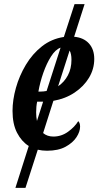

<svg xmlns="http://www.w3.org/2000/svg" viewBox="-20 -724 479 935"><path d="M55 191 120 -13Q85 -35 63 -77.5Q41 -120 41 -184Q41 -237 57.5 -296Q74 -355 106 -408.5Q138 -462 184.5 -498.5Q231 -535 291 -544L343 -704H392L341 -545Q387 -541 413 -512.5Q439 -484 439 -437Q439 -388 413.5 -345.5Q388 -303 343 -273Q298 -243 240 -233L190 -76Q210 -59 240 -59Q279 -59 311.5 -82.5Q344 -106 361 -134Q370 -126 370 -107Q370 -83 352.5 -56Q335 -29 299.5 -9.5Q264 10 209 10Q185 10 164 5L104 191ZM176 -278Q192 -278 207 -281L275 -492Q250 -483 228.5 -449Q207 -415 191 -369.5Q175 -324 167 -278ZM328 -433Q328 -462 319 -478L263 -304Q293 -324 310.5 -357Q328 -390 328 -433ZM156 -177Q156 -154 160 -135L190 -229H161Q156 -206 156 -177Z"/></svg>

Font: Noto Serif ExtraCondensed SemiBold
Style: Italic
Weight: 600
Width: 2
Italic angle: -12°
Designer: Monotype Design Team
Foundry: Monotype Imaging Inc.
Version: Version 2.013